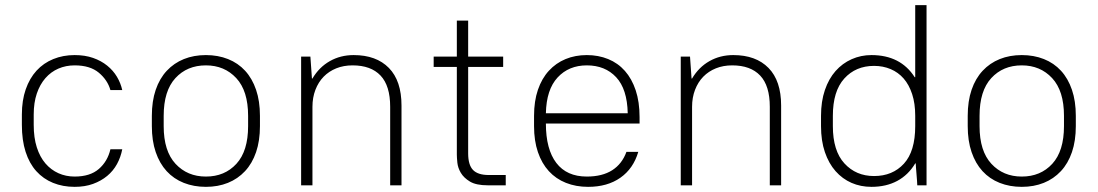

<svg xmlns="http://www.w3.org/2000/svg" viewBox="-20 -720 4265 746"><path d="M270 6Q224 6 186 -9.5Q148 -25 121 -55Q94 -85 79.5 -130Q65 -175 65 -235V-275Q65 -330 80 -373Q95 -416 122 -445.5Q149 -475 187 -490.5Q225 -506 270 -506Q310 -506 341.5 -495Q373 -484 396.5 -465Q420 -446 434.5 -421.5Q449 -397 455 -370H409Q398 -409 364 -437.5Q330 -466 270 -466Q236 -466 207 -453.5Q178 -441 156.5 -416.5Q135 -392 123 -356.5Q111 -321 111 -275V-235Q111 -185 123 -147.5Q135 -110 156.5 -85Q178 -60 207 -47Q236 -34 270 -34Q330 -34 364 -63.5Q398 -93 409 -140H455Q449 -109 434.5 -82.5Q420 -56 396.5 -36.5Q373 -17 341.5 -5.5Q310 6 270 6Z M780 6Q733 6 694 -9.5Q655 -25 627.5 -55Q600 -85 585 -129Q570 -173 570 -230V-270Q570 -327 585 -371Q600 -415 628 -445Q656 -475 694.5 -490.5Q733 -506 780 -506Q827 -506 866 -490.5Q905 -475 932.5 -445Q960 -415 975 -371Q990 -327 990 -270V-230Q990 -173 975 -129Q960 -85 932 -55Q904 -25 865.5 -9.5Q827 6 780 6ZM780 -34Q853 -34 898.5 -83.5Q944 -133 944 -230V-270Q944 -367 898 -416.5Q852 -466 780 -466Q707 -466 661.5 -416.5Q616 -367 616 -270V-230Q616 -133 662 -83.5Q708 -34 780 -34Z M1150 -500H1186L1192 -415H1194Q1220 -459 1261.5 -482.5Q1303 -506 1354 -506Q1442 -506 1491 -456Q1540 -406 1540 -310V0H1496V-305Q1496 -387 1458.5 -426.5Q1421 -466 1350 -466Q1315 -466 1286.5 -454.5Q1258 -443 1237.5 -422Q1217 -401 1205.5 -371Q1194 -341 1194 -305V0H1150Z M1875 0Q1830 0 1806 -14.5Q1782 -29 1770.5 -48.5Q1759 -68 1757 -88Q1755 -108 1755 -119V-460H1665V-500H1755V-640H1799V-500H1935V-460H1799V-124Q1799 -79 1818 -59.5Q1837 -40 1879 -40H1945V0H1875Z M2265 6Q2218 6 2179 -9.5Q2140 -25 2112.5 -55Q2085 -85 2070 -129Q2055 -173 2055 -230V-270Q2055 -327 2070 -371Q2085 -415 2112.5 -445Q2140 -475 2177.5 -490.5Q2215 -506 2260 -506Q2305 -506 2343 -490.5Q2381 -475 2408 -444.5Q2435 -414 2450 -369Q2465 -324 2465 -265V-240H2101Q2101 -140 2141.5 -87Q2182 -34 2260 -34Q2320 -34 2358.5 -58.5Q2397 -83 2414 -130H2460Q2441 -65 2390.5 -29.5Q2340 6 2265 6ZM2260 -466Q2190 -466 2146.5 -419Q2103 -372 2101 -280H2419Q2417 -374 2374 -420Q2331 -466 2260 -466Z M2625 -500H2661L2667 -415H2669Q2695 -459 2736.5 -482.5Q2778 -506 2829 -506Q2917 -506 2966 -456Q3015 -406 3015 -310V0H2971V-305Q2971 -387 2933.5 -426.5Q2896 -466 2825 -466Q2790 -466 2761.5 -454.5Q2733 -443 2712.5 -422Q2692 -401 2680.5 -371Q2669 -341 2669 -305V0H2625Z M3580 -700V0H3544Q3544 -6 3543 -18Q3542 -30 3541 -43.5Q3540 -57 3539 -68.5Q3538 -80 3538 -85H3536Q3509 -40 3466 -17Q3423 6 3366 6Q3324 6 3288.5 -9.5Q3253 -25 3226.5 -55Q3200 -85 3185 -129Q3170 -173 3170 -230V-270Q3170 -326 3185 -370Q3200 -414 3226.5 -444Q3253 -474 3289 -490Q3325 -506 3366 -506Q3479 -506 3534 -420H3536V-700ZM3376 -464Q3305 -464 3260.5 -415Q3216 -366 3216 -270V-230Q3216 -134 3261 -85Q3306 -36 3376 -36Q3448 -36 3492 -84Q3536 -132 3536 -230V-270Q3536 -318 3524 -354.5Q3512 -391 3491 -415Q3470 -439 3440.5 -451.5Q3411 -464 3376 -464Z M3950 6Q3903 6 3864 -9.5Q3825 -25 3797.5 -55Q3770 -85 3755 -129Q3740 -173 3740 -230V-270Q3740 -327 3755 -371Q3770 -415 3798 -445Q3826 -475 3864.5 -490.5Q3903 -506 3950 -506Q3997 -506 4036 -490.5Q4075 -475 4102.5 -445Q4130 -415 4145 -371Q4160 -327 4160 -270V-230Q4160 -173 4145 -129Q4130 -85 4102 -55Q4074 -25 4035.5 -9.5Q3997 6 3950 6ZM3950 -34Q4023 -34 4068.5 -83.5Q4114 -133 4114 -230V-270Q4114 -367 4068 -416.5Q4022 -466 3950 -466Q3877 -466 3831.5 -416.5Q3786 -367 3786 -270V-230Q3786 -133 3832 -83.5Q3878 -34 3950 -34Z"/></svg>

Font: PT Root UI Light
Style: Regular
Weight: 300
Designer: Vitaly Kuzmin
Foundry: ParaType Ltd.
Version: Version 2.000G